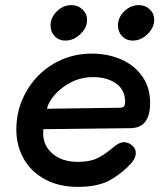

<svg xmlns="http://www.w3.org/2000/svg" viewBox="-20 -724 644 752"><path d="M44 -217Q44 -297 83 -365.5Q122 -434 189.5 -474Q257 -514 340 -514Q401 -514 453 -492Q505 -470 536.5 -426Q568 -382 568 -321Q568 -222 490 -222L150 -218Q149 -212 149 -202Q149 -153 186.5 -121.5Q224 -90 285 -90Q334 -90 364.5 -106Q395 -122 430 -152Q449 -167 465 -167Q483 -167 497.5 -154.5Q512 -142 512 -125Q512 -107 496 -87Q463 -49 414.5 -20.5Q366 8 285 8Q211 8 156.5 -21.5Q102 -51 73 -102Q44 -153 44 -217ZM446 -302Q461 -302 465.5 -307Q470 -312 470 -326Q470 -372 434.5 -397Q399 -422 345 -422Q297 -422 257 -401Q217 -380 192.5 -350.5Q168 -321 164 -298ZM178 -624Q178 -656 203 -680Q228 -704 260 -704Q285 -704 303 -687Q321 -670 321 -646Q321 -615 294.5 -590Q268 -565 236 -565Q211 -565 194.5 -582Q178 -599 178 -624ZM442 -624Q442 -656 467 -680Q492 -704 524 -704Q549 -704 566.5 -687.5Q584 -671 584 -647Q584 -616 558 -590.5Q532 -565 500 -565Q475 -565 458.5 -582Q442 -599 442 -624Z"/></svg>

Font: Mali SemiBold
Style: Italic
Weight: 600
Italic angle: -10°
Version: Version 1.000; ttfautohint (v1.6)